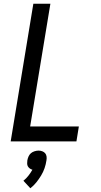

<svg xmlns="http://www.w3.org/2000/svg" viewBox="-20 -755 540 1025"><path d="M37 0 158 -735H249L141 -80H401L388 0ZM142 250 105 210Q120 198 132 182.5Q144 167 153 151Q145 149 138.5 144Q132 139 128.5 132.5Q125 126 125 117.5Q125 109 126 101Q128 90 132.5 80Q137 70 145 63Q153 56 164.5 52.5Q176 49 186 49Q196 49 205.5 52.5Q215 56 221 63Q227 70 228.5 80Q230 90 228 101Q225 122 218 142.5Q211 163 199.5 182Q188 201 174 218.5Q160 236 142 250Z"/></svg>

Font: Iosevka Medium Oblique
Style: Regular
Weight: 500
Italic angle: -9°
Monospace: yes
Designer: Belleve Invis
Foundry: Belleve Invis
Version: Version 32.5.0; ttfautohint (v1.8.4)